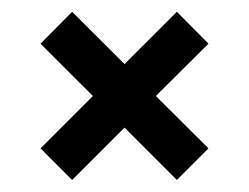

<svg xmlns="http://www.w3.org/2000/svg" viewBox="-20 -560 423 326"><path d="M48.8 -308.1 137.7 -397 48.8 -485.8 102.5 -540 191.4 -451.2 280.3 -540 334 -485.8 244.6 -397 334 -308.1 280.3 -254.4 191.4 -343.3 102.5 -254.4Z"/></svg>

Font: Oswald Regular
Style: Regular
Weight: 400
Designer: Vernon Adams
Foundry: Vernon Adams
Version: 3.0; ttfautohint (v0.95) -l 8 -r 50 -G 200 -x 0 -w "G" -W -c